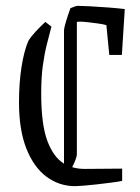

<svg xmlns="http://www.w3.org/2000/svg" viewBox="-20 -628 478 657"><path d="M156 -537Q148 -507 140 -475Q132 -443 126.5 -403Q121 -363 121 -308Q121 -202 142 -146Q163 -90 199 -68V-522Q199 -532 205.5 -553.5Q212 -575 221 -600Q239 -608 247 -608Q259 -608 287.5 -606.5Q316 -605 349 -602.5Q382 -600 407 -597L397 -440H354L344 -542Q334 -545 316.5 -547.5Q299 -550 281 -552Q263 -554 252 -554Q248 -554 243 -553V-100Q243 -94 238.5 -81.5Q234 -69 227 -56Q246 -50 270 -50L398 -51V-9Q384 -6 360 -3Q336 0 310.5 3Q285 6 264.5 7.5Q244 9 237 9Q183 9 139.5 -23Q96 -55 70.5 -119Q45 -183 45 -278Q45 -343 53.5 -398Q62 -453 77 -488Q87 -504 102.5 -520.5Q118 -537 135 -553Z"/></svg>

Font: Grenze Gotisch Light
Style: Regular
Weight: 300
Designer: Renata Polastri
Foundry: Omnibus-Type
Version: Version 1.001